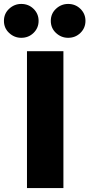

<svg xmlns="http://www.w3.org/2000/svg" viewBox="-83 -955 454 975"><path d="M239 0H54V-695H239ZM25 -763Q-10 -763 -36.5 -787.5Q-63 -812 -63 -849Q-63 -886 -36.5 -910.5Q-10 -935 25 -935Q62 -935 87.5 -910Q113 -885 113 -849Q113 -813 87.5 -788Q62 -763 25 -763ZM263 -763Q228 -763 201.5 -787.5Q175 -812 175 -849Q175 -886 201.5 -910.5Q228 -935 263 -935Q300 -935 325.5 -910Q351 -885 351 -849Q351 -813 325.5 -788Q300 -763 263 -763Z"/></svg>

Font: Trujillo ExtraBold
Style: Regular
Weight: 800
Designer: Fira Sans original fonts by bBox Type GmbH, Carrois Corporate GbR, & Edenspiekermann AG / Changes by Cristiano Sobral
Foundry: Fira Sans original fonts by bBox Type GmbH, Carrois Corporate GbR, & Edenspiekermann AG / Changes by Cristiano Sobral
Version: Version 4.301;July 28, 2020;FontCreator 13.0.0.2655 64-bit